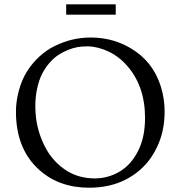

<svg xmlns="http://www.w3.org/2000/svg" viewBox="-20 -855 838 891"><path d="M287.1 -786.9V-835H517.1V-786.9ZM54 -337.2Q54 -384.5 67.6 -434.9Q81.3 -485.4 105.5 -523.7Q129.6 -562 162.5 -592.3Q195.3 -622.6 234.1 -641.6Q313.5 -680.9 400.9 -680.9Q516.4 -680.9 608.2 -617.2Q705.3 -549.6 733.9 -425.3Q743.9 -381.6 743.9 -338.5Q743.9 -295.4 736.9 -258.9Q730 -222.4 715.5 -187.7Q700.9 -153.1 679.9 -122.6Q658.9 -92 629.8 -66.5Q600.6 -41 565.4 -22.7Q491.2 16.1 393.1 16.1Q256.1 16.1 164.3 -64.7Q54 -161.6 54 -337.2ZM286.6 -64.7Q344.5 -27.1 419.9 -27.1Q480.7 -27.1 533.7 -57.9Q586.4 -88.4 619.1 -151.1Q653.1 -215.6 653.1 -308.1Q653.1 -457.5 566.9 -553.2Q517.3 -608.6 447 -629.9Q413.8 -639.9 386.6 -639.9Q359.4 -639.9 338.1 -636Q316.9 -632.1 293.5 -622.4Q270 -612.8 248.8 -598.5Q227.5 -584.2 208.3 -561.6Q189 -539.1 174.8 -511Q160.6 -482.9 152.3 -444.1Q144 -405.3 144 -365.2Q144 -325.2 149.8 -290.6Q155.5 -256.1 167.4 -223.3Q179.2 -190.4 195.9 -161Q212.6 -131.6 235.8 -107.1Q259 -82.5 286.6 -64.7Z"/></svg>

Font: Linden Hill
Style: Regular
Weight: 400
Version: Version 1.202